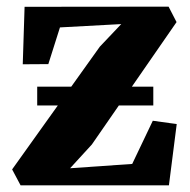

<svg xmlns="http://www.w3.org/2000/svg" viewBox="-20 -558 572 578"><path d="M345 -485.5 160.5 -475.5 125.5 -365 48.5 -364.5 54 -537.5 487.5 -538 511.5 -491.5 256.5 -123 191 -51.5 378 -64.5 440 -194.5 512 -184.5 488.5 0H42L16.5 -48L280.5 -417.5ZM92 -297H441.5V-240.5H92Z"/></svg>

Font: Merriweather 60pt ExtraBold
Style: Regular
Weight: 800
Version: Version 2.100